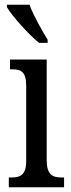

<svg xmlns="http://www.w3.org/2000/svg" viewBox="-20 -786 300 806"><path d="M144 -606H180V-619C157 -657 120 -721 104 -766H9V-756C29 -721 99 -642 144 -606ZM17 0H249V-41H239C200 -41 176 -52 176 -115V-536H22V-495H32C69 -495 90 -484 90 -425V-110C90 -51 65 -41 27 -41H17Z"/></svg>

Font: Noto Serif Tamil ExtraCondensed
Style: Italic
Weight: 400
Width: 2
Italic angle: -12°
Designer: Indian Type Foundry, Tom Grace, and the Monotype Design Team
Foundry: Monotype Imaging Inc.
Version: Version 2.003